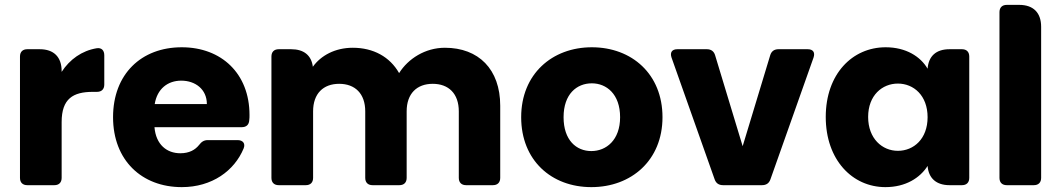

<svg xmlns="http://www.w3.org/2000/svg" viewBox="-20 -760 4355 788"><path d="M62 -528V-30C62 -11 73 0 92 0H203C222 0 233 -11 233 -30V-259C233 -355 280 -383 361 -383H378C397 -383 408 -394 408 -413V-533C408 -553 397 -565 377 -562C316 -552 266 -516 233 -465V-468C233 -526 201 -558 143 -558H92C73 -558 62 -547 62 -528Z M829 -333H615C625 -395 668 -429 724 -429C781 -429 829 -394 829 -333ZM444 -279C444 -102 562 8 726 8C850 8 942 -59 980 -151C988 -171 977 -185 955 -185H833C817 -185 807 -178 797 -165C781 -145 757 -131 720 -131C665 -131 620 -166 614 -238H972C991 -238 1002 -248 1003 -267C1004 -274 1004 -281 1004 -288C1004 -458 889 -566 726 -566C560 -566 444 -456 444 -279Z M1094 -528V-30C1094 -11 1105 0 1124 0H1235C1254 0 1265 -11 1265 -30V-303C1265 -376 1307 -416 1372 -416C1437 -416 1479 -376 1479 -303V-30C1479 -11 1490 0 1509 0H1619C1638 0 1649 -11 1649 -30V-303C1649 -376 1691 -416 1756 -416C1821 -416 1863 -376 1863 -303V-30C1863 -11 1874 0 1893 0H2003C2022 0 2033 -11 2033 -30V-326C2033 -476 1944 -564 1806 -564C1725 -564 1655 -519 1618 -460C1580 -527 1512 -564 1428 -564C1355 -564 1297 -532 1264 -486C1258 -533 1227 -558 1175 -558H1124C1105 -558 1094 -547 1094 -528Z M2407 8C2571 8 2699 -102 2699 -279C2699 -456 2573 -566 2409 -566C2246 -566 2119 -456 2119 -279C2119 -102 2243 8 2407 8ZM2407 -140C2345 -140 2293 -185 2293 -279C2293 -374 2347 -418 2409 -418C2469 -418 2525 -374 2525 -279C2525 -185 2468 -140 2407 -140Z M2881 -558H2760C2738 -558 2729 -545 2736 -524L2913 -24C2919 -7 2931 0 2948 0H3107C3124 0 3136 -7 3142 -24L3319 -524C3326 -545 3317 -558 3295 -558H3175C3158 -558 3146 -550 3141 -533L3028 -160L2915 -533C2910 -550 2898 -558 2881 -558Z M3615 -566C3478 -566 3369 -456 3369 -280C3369 -104 3478 8 3614 8C3697 8 3756 -30 3787 -79C3791 -28 3823 0 3877 0H3928C3947 0 3958 -11 3958 -30V-528C3958 -547 3947 -558 3928 -558H3877C3822 -558 3791 -530 3787 -478C3758 -528 3698 -566 3615 -566ZM3665 -417C3730 -417 3787 -368 3787 -279C3787 -190 3730 -141 3665 -141C3601 -141 3543 -191 3543 -280C3543 -369 3601 -417 3665 -417Z M4082 -710V-30C4082 -11 4093 0 4112 0H4223C4242 0 4253 -11 4253 -30V-650C4253 -708 4221 -740 4163 -740H4112C4093 -740 4082 -729 4082 -710Z"/></svg>

Font: Arvore Sans
Style: Bold
Weight: 700
Designer: Jonny Pinhorn (Latin) Dan Schunck (customization for Arvore)
Version: Version 1.000;Glyphs 3.3 (3305)